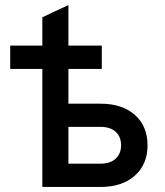

<svg xmlns="http://www.w3.org/2000/svg" viewBox="-20 -742 656 762"><path d="M148 0V-673.5L251.5 -722V-330.5H378.5Q465 -330.5 515.2 -286Q565.5 -241.5 565.5 -165.5Q565.5 -89.5 515 -44.8Q464.5 0 378.5 0ZM251.5 -92.5H379Q417.5 -92.5 439 -112.2Q460.5 -132 460.5 -165.5Q460.5 -199.5 439 -219Q417.5 -238.5 379 -238.5H251.5ZM20.5 -468.5V-561H384V-468.5Z"/></svg>

Font: Overpass Mono SemiBold
Style: Regular
Weight: 600
Monospace: yes
Designer: Delve Withrington, Dave Bailey
Foundry: Delve Fonts LLC
Version: Version 4.000